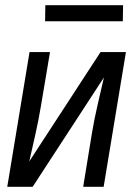

<svg xmlns="http://www.w3.org/2000/svg" viewBox="-20 -721 540 741"><path d="M8 0 94 -520H173L138 -312Q129 -258 117 -204.5Q105 -151 93 -98L368 -520H466L380 0H301L335 -208Q344 -262 356.5 -315.5Q369 -369 381 -422L106 0ZM154 -639 155 -701H455L454 -639Z"/></svg>

Font: Iosevka Oblique
Style: Regular
Weight: 400
Italic angle: -9°
Monospace: yes
Designer: Belleve Invis
Foundry: Belleve Invis
Version: Version 32.5.0; ttfautohint (v1.8.4)